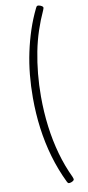

<svg xmlns="http://www.w3.org/2000/svg" viewBox="-155 -1535 767 1666"><g transform="rotate(-10 228.0 -702.0)"><path d="M349 -1437Q312 -1357 283.5 -1271Q255 -1185 237 -1093Q219 -1001 209.5 -902.5Q200 -804 200 -702Q200 -565 216.5 -436.5Q233 -308 266 -190.5Q299 -73 349 32Q358 52 354 60Q350 68 333 75Q315 82 306.5 79.5Q298 77 292 63Q236 -53 200 -177Q164 -301 146.5 -432.5Q129 -564 129 -702Q129 -806 138.5 -905.5Q148 -1005 168.5 -1101Q189 -1197 219 -1288Q249 -1379 292 -1467Q298 -1481 306.5 -1483.5Q315 -1486 333 -1479Q350 -1472 354 -1464Q358 -1456 349 -1437Z"/></g></svg>

Font: Playwrite BE WAL Light
Style: Regular
Weight: 300
Version: Version 1.002